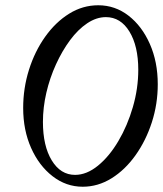

<svg xmlns="http://www.w3.org/2000/svg" viewBox="-20 -696 619 729"><path d="M294 13Q231 13 179.5 -27Q128 -67 98 -134.5Q68 -202 68 -286Q68 -361 90 -431Q112 -501 151.5 -556.5Q191 -612 242.5 -644Q294 -676 353 -676Q417 -676 468 -636.5Q519 -597 549 -529Q579 -461 579 -376Q579 -301 556.5 -231.5Q534 -162 494.5 -106.5Q455 -51 403.5 -19Q352 13 294 13ZM265 -32Q309 -32 352 -67Q395 -102 429.5 -160.5Q464 -219 484.5 -289.5Q505 -360 505 -431Q505 -521 471.5 -576Q438 -631 382 -631Q346 -631 311 -607.5Q276 -584 246 -543.5Q216 -503 192.5 -451.5Q169 -400 156 -344Q143 -288 143 -233Q143 -142 176.5 -87Q210 -32 265 -32Z"/></svg>

Font: Junicode Two Beta Condensed
Style: Italic
Weight: 400
Width: 3
Italic angle: -9°
Version: Version 1.053; ttfautohint (v1.8.4)